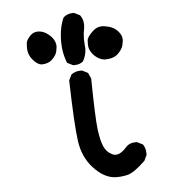

<svg xmlns="http://www.w3.org/2000/svg" viewBox="-46 -626 592 661"><g transform="rotate(-5 250.0 -296.0)"><path d="M331 -8Q289 -8 251 -50Q217 -87 209 -142.5Q201 -198 197 -354L207 -374Q221 -384 238 -384H244L264 -374L273 -354Q275 -216 280 -177Q285 -138 294 -118Q303 -98 319 -90Q327 -85 335 -85Q353 -85 376 -112Q388 -122 405 -122H411L431 -112Q440 -99 440 -82V-75L431 -56Q394 -20 371 -13Q352 -8 331 -8ZM221 -405H215L195 -415Q181 -450 181 -488Q181 -538 197 -572Q211 -584 229 -584H234L254 -574Q265 -559 265 -540L264 -529Q260 -510 260 -491L261 -471L262 -460Q262 -436 250 -415Q238 -405 221 -405ZM325 -415Q305 -417 288.5 -434Q272 -451 272 -472Q272 -474 272.5 -485.5Q273 -497 293 -516Q307 -530 327 -530Q333 -530 349.5 -526Q366 -522 379.5 -508Q393 -494 393 -477Q393 -473 390 -459Q387 -445 371.5 -430Q356 -415 325 -415ZM107 -417Q92 -419 77 -437Q62 -455 62 -478Q62 -480 62.5 -492.5Q63 -505 78 -520Q89 -531 104 -531Q129 -531 151 -507Q164 -492 164 -474Q164 -471 161.5 -458Q159 -445 145 -431Q131 -417 107 -417Z"/></g></svg>

Font: Xiaolai SC
Style: Regular
Weight: 400
Designer: Nozomi Seto 瀬戸のぞみ
Version: Version 3.11;December 4, 2020;FontCreator 13.0.0.2613 64-bit